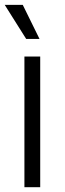

<svg xmlns="http://www.w3.org/2000/svg" viewBox="-21 -775 268 795"><path d="M80.1 0V-541H145.5V0ZM87.4 -613.8 -1.5 -754.9H73.2L142.6 -613.8Z"/></svg>

Font: Inter 17pt Light
Style: Regular
Weight: 300
Version: Version 4.001;git-66647c0bb